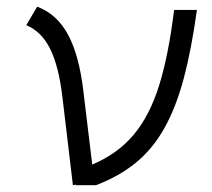

<svg xmlns="http://www.w3.org/2000/svg" viewBox="-20 -547 626 567"><path d="M195.3 0 164.6 -257.8Q153.8 -351.1 128.2 -402.6Q102.5 -454.1 57.6 -472.7L89.8 -527.3Q148.4 -505.4 181.2 -444.1Q213.9 -382.8 226.1 -278.8L252.4 -61Q327.6 -92.8 375 -149.4Q422.4 -206.1 450.2 -295.7Q478 -385.3 494.1 -517.6H561.5Q545.4 -400.9 522.5 -314.9Q499.5 -229 465.1 -168Q430.7 -106.9 381.1 -66.4Q331.5 -25.9 263.2 0H203.1L204.6 -2Z"/></svg>

Font: Cascadia Code PL Light
Style: Italic
Weight: 300
Italic angle: -10°
Monospace: yes
Designer: Aaron Bell
Foundry: Saja Typeworks
Version: Version 2404.023; ttfautohint (v1.8.4)